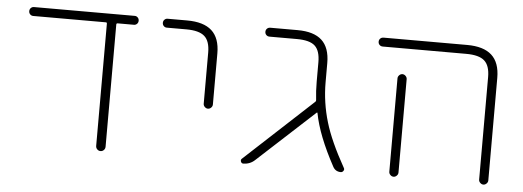

<svg xmlns="http://www.w3.org/2000/svg" viewBox="-41 -651 2000 734"><g transform="rotate(5 959.0 -284.0)"><path d="M381.8 -39.1Q381.8 -31.2 376.5 -25.9Q371.1 -20.5 363.8 -20.5Q356.4 -20.5 351.1 -25.9Q345.7 -31.2 345.7 -39.1V-507.8Q345.7 -512.7 341.8 -512.7H62.5Q55.7 -512.7 50.8 -517.6Q45.9 -522.5 45.9 -529.8Q45.9 -537.1 50.8 -542Q55.7 -546.9 62.5 -546.9H449.2Q456.1 -546.9 460.9 -542Q465.8 -537.1 465.8 -529.8Q465.8 -522.5 460.9 -517.6Q456.1 -512.7 449.2 -512.7H386.7Q381.8 -512.7 381.8 -507.8Z M650.4 -512.7H575.2Q568.4 -512.7 563.5 -517.6Q558.6 -522.5 558.6 -529.8Q558.6 -537.1 563.5 -542Q568.4 -546.9 575.2 -546.9H650.4Q713.9 -546.9 745.1 -518.6Q776.4 -490.2 776.4 -431.6V-235.4Q776.4 -228.5 771 -223.1Q765.6 -217.8 758.8 -217.8Q752 -217.8 746.6 -223.1Q741.2 -228.5 741.2 -235.4V-431.6Q741.2 -475.6 720.2 -494.1Q699.2 -512.7 650.4 -512.7Z M1198.2 -357.4Q1198.2 -280.3 1220.7 -205.1Q1241.2 -135.7 1295.9 -38.1Q1297.9 -35.2 1297.9 -32.2Q1297.9 -29.3 1295.9 -26.4Q1292 -20.5 1286.1 -20.5Q1265.6 -20.5 1255.9 -38.1Q1193.4 -153.3 1177.7 -237.3Q1176.8 -241.2 1173.8 -238.3L956.1 -38.1Q937.5 -20.5 911.1 -20.5Q905.3 -20.5 902.3 -27.3Q901.4 -29.3 901.4 -32.2Q901.4 -35.2 904.3 -38.1L1166 -280.3Q1168.9 -283.2 1168 -287.1Q1164.1 -320.3 1164.1 -357.4V-431.6Q1164.1 -475.6 1144 -494.1Q1124 -512.7 1074.2 -512.7H969.7Q961.9 -512.7 957 -517.6Q952.1 -522.5 952.1 -529.8Q952.1 -537.1 957 -542Q961.9 -546.9 969.7 -546.9H1074.2Q1136.7 -546.9 1167.5 -518.6Q1198.2 -490.2 1198.2 -431.6Z M1724.6 -512.7H1404.3Q1396.5 -512.7 1391.6 -517.6Q1386.7 -522.5 1386.7 -529.8Q1386.7 -537.1 1391.6 -542Q1396.5 -546.9 1404.3 -546.9H1724.6Q1788.1 -546.9 1819.3 -518.6Q1850.6 -490.2 1850.6 -431.6V-38.1Q1850.6 -31.2 1845.2 -25.9Q1839.8 -20.5 1833 -20.5Q1826.2 -20.5 1820.8 -25.9Q1815.4 -31.2 1815.4 -38.1V-431.6Q1815.4 -475.6 1794.4 -494.1Q1773.4 -512.7 1724.6 -512.7ZM1470.7 -396.5Q1470.7 -403.3 1476.1 -408.7Q1481.4 -414.1 1488.3 -414.1Q1495.1 -414.1 1500.5 -408.7Q1505.9 -403.3 1505.9 -396.5V-46.9V-38.1Q1505.9 -31.2 1500.5 -25.9Q1495.1 -20.5 1488.3 -20.5Q1481.4 -20.5 1476.1 -25.9Q1470.7 -31.2 1470.7 -38.1V-46.9Z"/></g></svg>

Font: Gen Jyuu Gothic ExtraLight
Style: Regular
Weight: 100
Designer: [Source Han Sans]
Ryoko NISHIZUKA  (kana & ideographs); Paul D. Hunt (Latin, Greek & Cyrillic); Wenlong ZHANG  (bopomofo
Version: Version 1.002.20150607